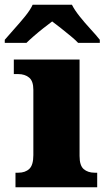

<svg xmlns="http://www.w3.org/2000/svg" viewBox="-53 -786 449 806"><path d="M12 0V-61H24Q53 -61 70 -77Q87 -93 87 -135V-409Q87 -446 69 -460.5Q51 -475 24 -475H5V-536H281V-131Q281 -91 298.5 -76Q316 -61 344 -61H355V0ZM-33 -619Q-17 -638 6.5 -664Q30 -690 52 -717Q74 -744 84 -766H249Q260 -744 281.5 -717Q303 -690 327 -664Q351 -638 366 -619V-606H275Q265 -617 244.5 -634Q224 -651 202.5 -668Q181 -685 166 -696Q151 -685 129.5 -668Q108 -651 88.5 -634Q69 -617 58 -606H-33Z"/></svg>

Font: Noto Serif Telugu Black
Style: Regular
Weight: 900
Designer: Jelle Bosma - Monotype Design Team
Foundry: Monotype Imaging Inc.
Version: Version 2.005; ttfautohint (v1.8.4.7-5d5b)